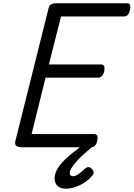

<svg xmlns="http://www.w3.org/2000/svg" viewBox="-20 -895 812 1167"><path d="M114 0Q89 0 78.5 -9Q68 -18 74 -40L276 -848Q279 -861 290.5 -868Q302 -875 322 -875H754Q765 -875 769.5 -865.5Q774 -856 770 -835Q766 -815 757 -805Q748 -795 736 -795H351L277 -503H596Q608 -503 612.5 -493.5Q617 -484 614 -463Q609 -443 599.5 -433Q590 -423 579 -423H257L172 -80H554Q566 -80 570.5 -70.5Q575 -61 571 -40Q567 -20 557.5 -10Q548 0 537 0ZM379 252Q348 252 330 235.5Q312 219 312 189Q312 165 324.5 140Q337 115 361 89Q385 63 419.5 35.5Q454 8 498 -25L559 -23V-18Q525 10 496.5 35.5Q468 61 447.5 83.5Q427 106 415.5 124.5Q404 143 404 156Q404 166 409 171Q414 176 422 176Q440 176 457 163.5Q474 151 499 128Q504 123 514.5 121Q525 119 537 130Q546 138 548.5 148Q551 158 545 167Q526 193 497.5 212Q469 231 437.5 241.5Q406 252 379 252Z"/></svg>

Font: Playwrite IS
Style: Regular
Weight: 400
Designer: Veronika Burian, José Scaglione
Foundry: TypeTogether
Version: Version 1.002